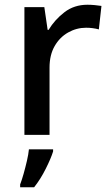

<svg xmlns="http://www.w3.org/2000/svg" viewBox="-20 -569 465 810"><path d="M349 -549Q363 -549 379.5 -547.5Q396 -546 408 -544L397 -445Q371 -452 343 -452Q303 -452 267.5 -432Q232 -412 210.5 -374.5Q189 -337 189 -284V0H83V-539H167L181 -443H185Q211 -486 252 -517.5Q293 -549 349 -549ZM204 70Q195 99 173 143Q151 187 124 221H65V209Q72 191 79.5 164.5Q87 138 93.5 110Q100 82 102 61H204Z"/></svg>

Font: Noto Sans Bengali Medium
Style: Regular
Weight: 500
Designer: Jelle Bosma - Monotype Design Team
Foundry: Monotype Imaging Inc.
Version: Version 2.003; ttfautohint (v1.8.4.7-5d5b)